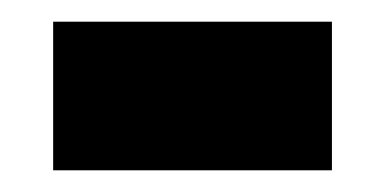

<svg xmlns="http://www.w3.org/2000/svg" viewBox="-20 -357 354 177"><path d="M29 -200V-337H286V-200Z"/></svg>

Font: Noto Sans Lao ExtraCondensed ExtraBold
Style: Regular
Weight: 800
Width: 2
Designer: Monotype Design Team
Foundry: Monotype Imaging Inc.
Version: Version 2.003; ttfautohint (v1.8.4.7-5d5b)